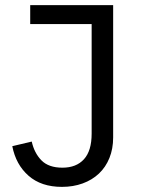

<svg xmlns="http://www.w3.org/2000/svg" viewBox="-20 -718 550 750"><path d="M422 -698V-181Q422 -137 407.5 -101Q393 -65 366.5 -40Q340 -15 303 -1.5Q266 12 222 12Q141 12 91.5 -31.5Q42 -75 28 -147L104 -165Q114 -120 142 -91.5Q170 -63 224 -63Q278 -63 308 -96Q338 -129 338 -196V-624H98V-698Z"/></svg>

Font: IBM Plex Sans Devanagari
Style: Regular
Weight: 400
Designer: Mike Abbink, Paul van der Laan, Pieter van Rosmalen, Erin McLaughlin
Foundry: Bold Monday
Version: Version 1.1